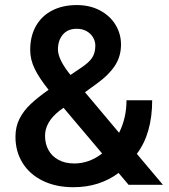

<svg xmlns="http://www.w3.org/2000/svg" viewBox="-20 -741 679 770"><path d="M495.6 0 455.6 -47.4Q378.9 9.8 274.4 9.8Q204.1 9.8 151.4 -16.1Q98.6 -42 70.3 -87.9Q42 -133.8 42 -192.4Q42 -232.4 58.1 -264.4Q74.2 -296.4 102.3 -323Q130.4 -349.6 174.8 -380.9Q137.7 -427.2 119.4 -464.6Q101.1 -502 101.1 -540.5Q101.1 -596.2 124.3 -637Q147.5 -677.7 189.7 -699.2Q231.9 -720.7 288.1 -720.7Q340.3 -720.7 380.9 -699.2Q421.4 -677.7 443.4 -641.4Q465.3 -605 465.3 -562.5Q465.3 -514.6 440.7 -477.3Q416 -439.9 369.1 -406.2L320.8 -371.1L457.5 -208.5Q487.3 -267.6 487.3 -338.9H590.3Q590.3 -205.6 528.8 -124L633.3 0ZM262.7 -440.4 305.2 -469.2Q336.4 -489.7 349.4 -509.3Q362.3 -528.8 362.3 -558.1Q362.3 -575.2 353.3 -590.8Q344.2 -606.4 327.4 -616Q310.5 -625.5 287.6 -625.5Q251.5 -625.5 231.9 -602.1Q212.4 -578.6 212.4 -543Q212.4 -502.4 262.7 -440.4ZM277.8 -85.4Q337.9 -85.4 389.6 -125.5L234.9 -308.6L219.7 -297.9Q160.6 -252 160.6 -196.3Q160.6 -164.6 174.3 -139.4Q188 -114.3 214.6 -99.9Q241.2 -85.4 277.8 -85.4Z"/></svg>

Font: Mardoto Medium
Style: Regular
Weight: 500
Designer: Christian Robertson, Vahan Hovhannisyan
Foundry: Google
Version: Version 1.000